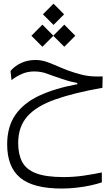

<svg xmlns="http://www.w3.org/2000/svg" viewBox="-20 -748 626 1072"><path d="M324.7 304.7Q164.6 304.7 92.3 244.1Q20 183.6 20 58.1Q20 -41 66.2 -107.2Q112.3 -173.3 199.7 -214.1Q287.1 -254.9 411.6 -277.8V-284.7Q392.1 -288.1 373 -293Q354 -297.9 318.4 -310.1Q273.9 -324.7 241.7 -336.9Q209 -349.1 170.4 -349.1Q133.8 -349.1 102.1 -335.2Q70.3 -321.3 44.4 -300.8L38.6 -352.1Q65.9 -382.8 101.6 -397.9Q137.2 -413.1 177.7 -413.1Q212.4 -413.1 245.4 -400.9Q278.3 -388.7 314.9 -372.6Q351.1 -356 396 -342.3Q426.8 -333 449 -328.1Q471.2 -323.2 494.6 -321.8Q508.8 -320.8 526.9 -320.8Q539.1 -320.8 553.2 -321.3L551.8 -257.8Q392.1 -229.5 287.8 -192.6Q183.6 -155.8 132.6 -98.1Q81.5 -40.5 81.5 50.8Q81.5 112.8 103.5 155.3Q125.5 197.8 180.7 219.2Q235.8 240.7 335.9 240.7Q393.1 240.7 449 232.4Q504.9 224.1 548.3 214.8L548.8 270Q522.5 279.3 485.1 287.4Q447.8 295.4 406 300Q364.3 304.7 324.7 304.7ZM338.9 -486.8 277.8 -547.9 216.8 -486.8 155.3 -548.3 216.8 -610.4 277.8 -548.8 338.9 -610.4 400.4 -548.3ZM278.8 -608.9 219.7 -668 278.8 -727.5 337.9 -668Z"/></svg>

Font: CaskaydiaCove NFP Light
Style: Regular
Weight: 300
Designer: Aaron Bell
Foundry: Saja Typeworks
Version: Version 2111.001; VTT 6.35;Nerd Fonts 3.1.1